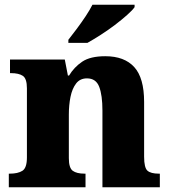

<svg xmlns="http://www.w3.org/2000/svg" viewBox="-20 -786 716 806"><path d="M17 0V-57H21Q55 -57 74 -69Q93 -81 93 -125V-415Q93 -456 76 -467.5Q59 -479 26 -479H22V-536H252L265 -469H270Q291 -504 325 -527Q359 -550 422 -550Q502 -550 543.5 -504.5Q585 -459 585 -358V-128Q585 -82 599 -69.5Q613 -57 647 -57H651V0H410V-322Q410 -386 396.5 -421.5Q383 -457 345 -457Q316 -457 299.5 -435.5Q283 -414 276 -379.5Q269 -345 269 -305V-122Q269 -81 285.5 -69Q302 -57 335 -57H339V0ZM267 -619Q282 -638 301.5 -664Q321 -690 339 -717Q357 -744 368 -766H545V-756Q536 -743 513.5 -723Q491 -703 462 -681Q433 -659 402.5 -639.5Q372 -620 347 -606H267Z"/></svg>

Font: Noto Serif Lao ExtraBold
Style: Regular
Weight: 800
Designer: Monotype Design Team
Foundry: Monotype Imaging Inc.
Version: Version 2.003; ttfautohint (v1.8.4.7-5d5b)